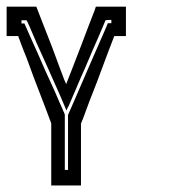

<svg xmlns="http://www.w3.org/2000/svg" viewBox="-20 -860 519 580"><path d="M269.5 -839.8Q269.5 -839.8 299.8 -839.8Q330.1 -839.8 360.4 -839.8Q360.4 -839.8 360.4 -810.5Q360.4 -780.3 360.4 -751Q360.4 -751 348.6 -751Q336.9 -751 325.2 -751Q325.2 -751 308.6 -708Q293 -666 272.5 -611.3Q260.7 -582 250 -553.7Q239.3 -524.4 230.5 -501Q228.5 -497.1 227.5 -494.1Q226.6 -490.2 224.6 -487.3Q224.6 -487.3 224.6 -457Q224.6 -426.8 224.6 -388.7Q224.6 -367.2 224.6 -346.7Q224.6 -327.1 224.6 -309.6Q224.6 -306.6 224.6 -304.7Q224.6 -302.7 224.6 -299.8Q224.6 -299.8 211.9 -299.8Q205.1 -299.8 195.3 -299.8Q165 -299.8 134.8 -299.8Q134.8 -299.8 134.8 -330.1Q134.8 -360.4 134.8 -398.4Q134.8 -418.9 134.8 -439.5Q134.8 -460 134.8 -477.5Q134.8 -479.5 134.8 -482.4Q134.8 -484.4 134.8 -487.3Q134.8 -487.3 119.1 -529.3Q102.5 -572.3 82 -626Q71.3 -655.3 60.5 -684.6Q48.8 -712.9 40 -737.3Q39.1 -741.2 37.1 -744.1Q36.1 -748 35.2 -751Q35.2 -751 23.4 -751Q11.7 -751 0 -751Q0 -751 0 -763.7Q0 -770.5 0 -780.3Q0 -794.9 0 -809.6Q0 -825.2 0 -839.8Q0 -839.8 30.3 -839.8Q59.6 -839.8 89.8 -839.8Q89.8 -839.8 104.5 -801.8Q119.1 -764.6 137.7 -716.8Q147.5 -690.4 157.2 -664.1Q167 -638.7 174.8 -617.2Q176.8 -614.3 177.7 -611.3Q178.7 -608.4 179.7 -605.5Q179.7 -605.5 194.3 -642.6Q209 -680.7 227.5 -728.5Q237.3 -754.9 247.1 -780.3Q256.8 -806.6 265.6 -828.1Q266.6 -831.1 267.6 -834Q268.6 -836.9 269.5 -839.8ZM180.7 -526.4Q180.7 -526.4 162.1 -570.3Q142.6 -614.3 118.2 -668.9Q104.5 -699.2 90.8 -729.5Q78.1 -758.8 67.4 -784.2Q65.4 -787.1 64.5 -791Q62.5 -794.9 60.5 -797.9Q60.5 -797.9 60.5 -797.9Q60.5 -798.8 60.5 -798.8Q60.5 -798.8 55.7 -798.8Q50.8 -798.8 44.9 -798.8Q44.9 -798.8 44.9 -797.9Q44.9 -796.9 44.9 -795.9Q44.9 -792 44.9 -789.1Q44.9 -789.1 47.9 -789.1Q50.8 -789.1 53.7 -789.1Q53.7 -789.1 73.2 -745.1Q93.8 -700.2 118.2 -643.6Q131.8 -614.3 145.5 -584Q158.2 -553.7 169.9 -528.3Q170.9 -524.4 172.9 -521.5Q174.8 -517.6 175.8 -513.7Q175.8 -513.7 175.8 -487.3Q175.8 -460 175.8 -425.8Q175.8 -407.2 175.8 -388.7Q175.8 -371.1 175.8 -355.5Q175.8 -353.5 175.8 -351.6Q175.8 -348.6 175.8 -346.7Q175.8 -346.7 177.7 -346.7Q177.7 -346.7 179.7 -346.7Q182.6 -346.7 185.5 -346.7Q185.5 -346.7 185.5 -374Q185.5 -400.4 185.5 -434.6Q185.5 -453.1 185.5 -470.7Q185.5 -489.3 185.5 -503.9Q185.5 -506.8 185.5 -508.8Q185.5 -510.7 185.5 -512.7Q185.5 -512.7 205.1 -557.6Q224.6 -602.5 249 -659.2Q262.7 -689.5 275.4 -719.7Q289.1 -750 299.8 -775.4Q301.8 -779.3 302.7 -783.2Q304.7 -786.1 305.7 -790Q305.7 -790 309.6 -790Q312.5 -790 316.4 -790Q316.4 -790 316.4 -793Q316.4 -796.9 316.4 -799.8Q316.4 -799.8 310.5 -799.8Q304.7 -799.8 298.8 -798.8Q298.8 -798.8 280.3 -754.9Q260.7 -710.9 237.3 -655.3Q223.6 -625 210.9 -594.7Q198.2 -565.4 187.5 -540Q185.5 -537.1 183.6 -533.2Q182.6 -529.3 180.7 -526.4Z"/></svg>

Font: Reach
Style: Inline
Weight: 400
Designer: Billy Harris
Version: Version 1.0